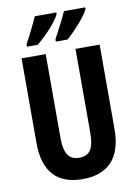

<svg xmlns="http://www.w3.org/2000/svg" viewBox="-101 -998 764 1073"><g transform="rotate(-10 281.0 -461.5)"><path d="M460 -924V-933H339C328 -906 298 -847 265 -786V-773H332C375 -812 442 -883 460 -924ZM296 -924V-933H174C162 -906 135 -849 101 -786V-773H162C216 -817 276 -881 296 -924ZM503 -235V-714H366V-238C366 -145 339 -111 282 -111C226 -111 197 -146 197 -237V-714H60V-232C60 -69 138 10 280 10C425 10 503 -71 503 -235Z"/></g></svg>

Font: Noto Sans Myanmar UI ExtraCondensed
Style: Bold
Weight: 700
Width: 2
Designer: Monotype Design Team
Foundry: Monotype Imaging Inc.
Version: Version 2.103